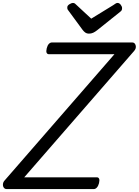

<svg xmlns="http://www.w3.org/2000/svg" viewBox="-69 -1287 945 1307"><path d="M-24 0Q-36 0 -43 -9.5Q-50 -19 -49 -33Q-48 -47 -38 -58L710 -918H264Q253 -918 248.5 -927.5Q244 -937 249 -958Q254 -978 263.5 -988Q273 -998 285 -998H831Q849 -998 854.5 -978Q860 -958 844 -940L96 -80H590Q601 -80 605.5 -70.5Q610 -61 605 -40Q600 -21 590.5 -10.5Q581 0 570 0ZM731 -1267Q743 -1267 752.5 -1255Q762 -1243 762 -1232Q762 -1223 759.5 -1218Q757 -1213 752 -1209L592 -1081Q578 -1070 565 -1064Q552 -1058 536 -1058Q522 -1058 512 -1065Q502 -1072 493 -1084L396 -1216Q390 -1223 389.5 -1228Q389 -1233 389 -1237Q389 -1249 403.5 -1258Q418 -1267 427 -1267Q437 -1267 442 -1262Q447 -1257 454 -1251L552 -1160L702 -1252Q709 -1256 716 -1261.5Q723 -1267 731 -1267Z"/></svg>

Font: Playwrite AU QLD
Style: Regular
Weight: 400
Designer: Veronika Burian, José Scaglione
Foundry: TypeTogether
Version: Version 1.002